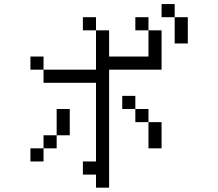

<svg xmlns="http://www.w3.org/2000/svg" viewBox="-20 -832 1040 915"><path d="M437.5 0V62.5H500V-500H750V-687.5H687.5Q687.5 -687.5 687.5 -562.5H500Q500 -562.5 500 -687.5H437.5V-500H187.5V-437.5H437.5Q437.5 -437.5 437.5 -62.5H375V0ZM187.5 -125H125V-62.5H187.5ZM187.5 -125H250V-187.5H187.5ZM250 -187.5H312.5Q312.5 -187.5 312.5 -312.5H250Q250 -312.5 250 -187.5ZM687.5 -250Q687.5 -250 687.5 -125H750Q750 -125 750 -250ZM687.5 -250V-312.5H625V-250ZM625 -312.5V-375H562.5V-312.5ZM187.5 -500V-562.5H125V-500ZM437.5 -687.5V-750H375V-687.5ZM687.5 -687.5V-750H625V-687.5ZM812.5 -750Q812.5 -750 812.5 -625H875Q875 -625 875 -750ZM812.5 -750V-812.5H750V-750Z"/></svg>

Font: Unifont
Style: Regular
Weight: 500
Version: Version 15.1.04